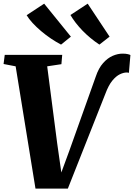

<svg xmlns="http://www.w3.org/2000/svg" viewBox="-28 -1050 750 1074"><path d="M170.5 5 59.5 -679 -8 -692 -1.5 -743H320L315.5 -691L236 -679L292 -247.5L324.5 -19L291.5 -21L359.5 -206L507.5 -621Q523.5 -669 548.8 -697.2Q574 -725.5 602.5 -737.8Q631 -750 657.5 -750Q675.5 -750 686.8 -747.2Q698 -744.5 701.5 -742L693 -642.5Q689.5 -643.5 687 -644Q684.5 -644.5 680.5 -644.5Q663.5 -644.5 642.5 -634.5Q621.5 -624.5 600.2 -598.8Q579 -573 561 -524.5L351.5 5ZM585 -845 528 -800.5Q501.5 -818 477.5 -838Q453.5 -858 433 -879.2Q412.5 -900.5 395.5 -922.5Q378.5 -944.5 366 -966L462.5 -1029.5ZM368.5 -845 313.5 -800.5Q286 -815 257.2 -834.2Q228.5 -853.5 202 -876Q175.5 -898.5 154.5 -921.2Q133.5 -944 121 -965L219 -1029.5Z"/></svg>

Font: Merriweather 24pt Black
Style: Italic
Weight: 900
Italic angle: -7.8°
Designer: Eben Sorkin
Foundry: Eben Sorkin
Version: Version 2.101